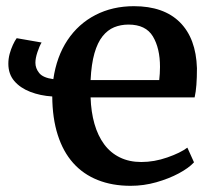

<svg xmlns="http://www.w3.org/2000/svg" viewBox="-20 -590 688 621"><path d="M402.5 11Q343 11 296 -7.8Q249 -26.5 216.5 -63Q184 -99.5 166.8 -153.5Q149.5 -207.5 149 -278Q110 -280.5 77.8 -293Q45.5 -305.5 26.2 -328Q7 -350.5 7 -384Q7 -400 11.2 -415.8Q15.5 -431.5 21.8 -445Q28 -458.5 34 -466.5L114.5 -452.5Q107.5 -441 101 -421.2Q94.5 -401.5 94.5 -387Q94.5 -369 106.8 -353.8Q119 -338.5 152.5 -334Q163 -407 198.2 -460Q233.5 -513 288.8 -541.5Q344 -570 413 -570Q509.5 -570 561.8 -518Q614 -466 617 -369.5Q617 -338.5 615.2 -315.5Q613.5 -292.5 609.5 -275H273Q274.5 -228 285.5 -189.5Q296.5 -151 317 -123.2Q337.5 -95.5 367.8 -80.8Q398 -66 437 -66Q479 -66 521.2 -80.8Q563.5 -95.5 586 -112.5L607.5 -65Q590.5 -46.5 558.2 -29.2Q526 -12 485.5 -0.5Q445 11 402.5 11ZM273 -331H495Q496 -340 496.8 -352Q497.5 -364 497.5 -373.5Q497.5 -434 474.5 -472.2Q451.5 -510.5 395.5 -510.5Q370.5 -510.5 349.2 -501.8Q328 -493 311.8 -472.8Q295.5 -452.5 285.5 -417.8Q275.5 -383 273 -331Z"/></svg>

Font: Merriweather SemiBold
Style: Regular
Weight: 600
Version: Version 2.100